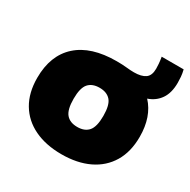

<svg xmlns="http://www.w3.org/2000/svg" viewBox="-159 -849 1002 1011"><g transform="rotate(30 342.0 -343.5)"><path d="M341.5 11Q246 11 176 -22.5Q106 -56 68 -119.8Q30 -183.5 30 -274Q30 -411 112.2 -485Q194.5 -559 349 -559Q385.5 -559 410.8 -556.2Q436 -553.5 456 -553.5Q501 -553.5 524.8 -570Q548.5 -586.5 548.5 -628.5Q548.5 -642 547.2 -658.2Q546 -674.5 542 -698H675.5Q681 -675.5 682.5 -656.8Q684 -638 684 -621Q684 -559.5 658 -521.8Q632 -484 586 -468.5Q653 -396.5 653 -274.5Q653 -183.5 614.8 -119.8Q576.5 -56 506.5 -22.5Q436.5 11 341.5 11ZM341.5 -155Q386 -155 409 -181.5Q432 -208 432 -274Q432 -340.5 408.8 -366.8Q385.5 -393 341.5 -393Q297 -393 274 -366.8Q251 -340.5 251 -274.5Q251 -208.5 273.8 -181.8Q296.5 -155 341.5 -155Z"/></g></svg>

Font: Encode Sans SemiExpanded SemiExpanded Black
Style: Regular
Weight: 900
Width: 6
Designer: Multiple Designers
Foundry: Impallari Type
Version: Version 3.000; ttfautohint (v1.8.3) -l 8 -r 50 -G 200 -x 14 